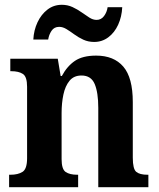

<svg xmlns="http://www.w3.org/2000/svg" viewBox="-20 -781 663 801"><path d="M18 0V-52H24Q55 -52 74 -64Q93 -76 93 -121V-419Q93 -461 75.5 -472.5Q58 -484 27 -484H23V-536H221L233 -464H238Q260 -505 292.5 -527Q325 -549 381 -549Q455 -549 494.5 -503Q534 -457 534 -355V-123Q534 -76 548.5 -64Q563 -52 595 -52H599V0H390V-331Q390 -395 375 -430.5Q360 -466 320 -466Q288 -466 270 -444Q252 -422 244.5 -386.5Q237 -351 237 -310V-117Q237 -75 254 -63.5Q271 -52 302 -52H306V0ZM373 -606Q348 -606 327.5 -615.5Q307 -625 290 -637.5Q273 -650 257.5 -659.5Q242 -669 227 -669Q206 -669 195 -652.5Q184 -636 181 -616H119Q121 -655 136.5 -688Q152 -721 178 -741Q204 -761 238 -761Q262 -761 282.5 -751.5Q303 -742 320.5 -729.5Q338 -717 353 -707.5Q368 -698 383 -698Q402 -698 414 -714Q426 -730 429 -751H490Q488 -711 473 -678Q458 -645 432 -625.5Q406 -606 373 -606Z"/></svg>

Font: Noto Serif Devanagari SemiCondensed
Style: Bold
Weight: 700
Width: 4
Designer: Universal Thirst, Indian Type Foundry and the Monotype Design Team
Foundry: Monotype Imaging Inc.
Version: Version 2.004; ttfautohint (v1.8.4.7-5d5b)